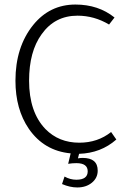

<svg xmlns="http://www.w3.org/2000/svg" viewBox="-20 -665 606 845"><path d="M280 56 291 10Q174 -1 107 -98Q48 -184 48 -310Q48 -458 126 -555Q199 -645 312 -645Q413 -645 484 -588L460 -557Q395 -596 321 -596Q221 -596 163 -514Q108 -438 108 -310Q108 -172 180 -97Q239 -37 329 -37Q410 -37 469 -84L492 -51Q424 9 328 12L323 32Q333 30 344 30Q410 30 410 86Q410 118 384.5 139Q359 160 320 160Q288 160 253 145L264 112Q289 126 316 126Q366 126 366 89Q366 53 316 53Q298 53 280 56Z"/></svg>

Font: TajawalTap
Style: Regular
Weight: 300
Designer: Boutros Fonts
Foundry: Created by Boutros International 2017
Version: Version 2.700